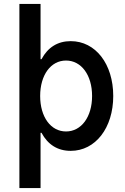

<svg xmlns="http://www.w3.org/2000/svg" viewBox="-20 -760 640 980"><path d="M79 -740V200H187V-82H192C224 -22 274 10 341 10C467 10 558 -107 558 -270C558 -433 468 -550 341 -550C274 -550 224 -518 192 -458H187V-740ZM317 -451C395 -451 450 -377 450 -270C450 -163 395 -89 317 -89C239 -89 185 -163 185 -270C185 -377 239 -451 317 -451Z"/></svg>

Font: CommitMono
Style: 600Regular
Weight: 600
Monospace: yes
Designer: Eigil Nikolajsen
Foundry: Eigil Nikolajsen
Version: Version 1.143